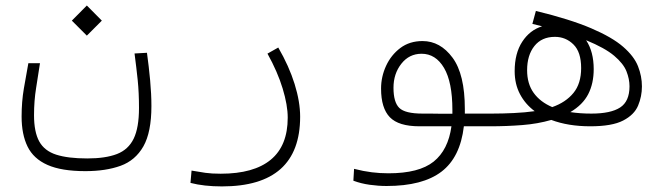

<svg xmlns="http://www.w3.org/2000/svg" viewBox="-20 -455 2384 694"><path d="M288.6 163.6Q202.1 163.6 151.6 141.1Q101.1 118.7 79.6 74.7Q58.1 30.8 58.1 -33.7Q58.1 -87.4 66.2 -134.8Q74.2 -182.1 82.5 -226.6H124.5Q118.2 -184.1 110.6 -137.5Q103 -90.8 103 -38.6Q103 22 121.8 56.2Q140.6 90.3 183.1 104Q225.6 117.7 295.4 117.7Q361.3 117.7 402.6 101.8Q443.8 85.9 463.1 46.4Q482.4 6.8 482.4 -64.9Q482.4 -120.1 477.8 -165Q473.1 -210 466.3 -261.7L511.2 -264.2Q518.1 -214.4 522.7 -164.8Q527.3 -115.2 527.3 -71.8Q527.3 22.9 498.3 74Q469.2 125 415.8 144.3Q362.3 163.6 288.6 163.6ZM293.9 -326.2 239.7 -380.4 293.9 -435.1 348.1 -380.4Z M782.2 218.8Q717.3 218.8 668.5 206.1L672.4 161.6Q699.7 166.5 722.4 169.7Q745.1 172.9 777.8 172.9Q897.5 172.9 958.7 122.3Q1020 71.8 1020 -29.8Q1020 -74.7 1001.7 -135Q983.4 -195.3 946.8 -261.2L985.8 -283.2Q1024.9 -215.8 1044.9 -151.4Q1064.9 -86.9 1064.9 -33.2Q1064.9 218.8 782.2 218.8Z M1377.4 217.3Q1347.7 217.3 1316.2 212.9Q1284.7 208.5 1257.3 198.2L1259.8 155.3Q1294.4 164.1 1323.7 167.7Q1353 171.4 1384.3 171.4Q1494.6 171.4 1547.4 129.2Q1600.1 86.9 1611.8 1.5H1496.1Q1420.9 1.5 1389.2 -31.2Q1357.4 -64 1357.4 -134.8Q1357.4 -177.7 1375.5 -217Q1393.6 -256.3 1427 -281.5Q1460.4 -306.6 1507.3 -306.6Q1571.3 -306.6 1615.7 -246.6Q1660.2 -186.5 1660.2 -61Q1660.2 -52.7 1660.2 -44.4H1757.8Q1785.2 -44.4 1793 -40Q1800.8 -35.6 1800.8 -22.9Q1800.8 -6.8 1789.6 -2.7Q1778.3 1.5 1749.5 1.5H1656.7Q1643.6 113.8 1575.7 165.5Q1507.8 217.3 1377.4 217.3ZM1615.2 -43.9Q1615.2 -50.8 1615.2 -57.6Q1615.2 -158.2 1585 -209.5Q1554.7 -260.7 1503.9 -260.7Q1459 -260.7 1430.7 -224.6Q1402.3 -188.5 1402.3 -137.7Q1402.3 -85.4 1423.3 -64.9Q1444.3 -44.4 1507.3 -44.4Q1512.7 -44.4 1519.8 -44.4Q1526.9 -44.4 1535.2 -44.4Q1551.8 -43.9 1572.3 -43.9Q1592.8 -43.9 1615.2 -43.9Z M1752 1.5Q1737.8 1.5 1733.2 -4.4Q1728.5 -10.3 1728.5 -22Q1728.5 -36.1 1735.1 -40.3Q1741.7 -44.4 1757.8 -44.4Q1796.9 -44.4 1837.4 -46.4Q1877.9 -48.3 1912.6 -53.2Q1878.4 -78.6 1859.4 -115Q1840.3 -151.4 1840.3 -197.8Q1840.3 -262.2 1867.7 -304.2Q1895 -346.2 1939.5 -359.9Q1922.4 -364.3 1904.3 -368.7L1917 -415.5Q2041 -385.3 2116.9 -352.8Q2192.9 -320.3 2232.4 -285.9Q2272 -251.5 2286.1 -215.6Q2300.3 -179.7 2300.3 -142.6Q2300.3 -106.4 2286.4 -73.2Q2272.5 -40 2232.4 -19.3Q2192.4 1.5 2113.8 1.5Q2033.7 1.5 1972.7 -21.5Q1923.8 -7.3 1867.4 -2.9Q1811 1.5 1752 1.5ZM1976.1 -67.9Q2024.9 -85 2052.7 -118.9Q2080.6 -152.8 2080.6 -209Q2080.6 -267.1 2052.7 -294.4Q2024.9 -321.8 1985.8 -321.8Q1938 -321.8 1911.6 -288.6Q1885.3 -255.4 1885.3 -201.2Q1885.3 -152.3 1908.9 -119.4Q1932.6 -86.4 1976.1 -67.9ZM2041.5 -49.8Q2076.2 -44.4 2117.7 -44.4Q2187.5 -44.4 2221.4 -66.4Q2255.4 -88.4 2255.4 -143.1Q2255.4 -169.4 2244.4 -197.3Q2233.4 -225.1 2200 -253.4Q2166.5 -281.7 2098.6 -309.6Q2126 -268.1 2126 -205.1Q2126 -153.3 2106.2 -114.7Q2086.4 -76.2 2041.5 -49.8Z"/></svg>

Font: Cascadia Code NF ExtraLight
Style: Regular
Weight: 200
Monospace: yes
Designer: Aaron Bell
Foundry: Saja Typeworks
Version: Version 2404.023; ttfautohint (v1.8.4)